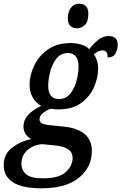

<svg xmlns="http://www.w3.org/2000/svg" viewBox="-67 -779 657 1039"><path d="M158 240Q290 240 360 183Q430 126 430 38Q430 -75 286 -93L198 -102Q177 -104 162 -110.5Q147 -117 147 -133Q147 -153 168 -169Q189 -185 209 -191Q224 -187 248 -187Q325 -187 372.5 -222Q420 -257 442 -308Q464 -359 464 -406Q464 -432 457.5 -451.5Q451 -471 441 -486Q451 -493 462 -499.5Q473 -506 487 -506Q517 -506 515 -468Q547 -468 558.5 -491Q570 -514 570 -536Q570 -584 521 -584Q490 -584 464 -563Q438 -542 416 -513Q399 -530 372 -538Q345 -546 316 -546Q240 -546 190.5 -510Q141 -474 117 -422Q93 -370 93 -322Q93 -280 110.5 -251Q128 -222 156 -206Q60 -160 60 -96Q60 -70 72 -53Q84 -36 102 -26Q45 -15 -1 19.5Q-47 54 -47 116Q-47 174 2.5 207Q52 240 158 240ZM252 -243Q194 -243 194 -315Q194 -349 204.5 -390.5Q215 -432 238.5 -462Q262 -492 300 -492Q358 -492 358 -418Q358 -384 347.5 -343Q337 -302 313.5 -272.5Q290 -243 252 -243ZM167 186Q99 186 74 163.5Q49 141 49 107Q49 64 79.5 35Q110 6 160 1L231 8Q326 17 326 75Q326 118 289 152Q252 186 167 186ZM351 -626Q372 -626 391.5 -643Q411 -660 411 -705Q411 -759 360 -759Q333 -759 316.5 -736.5Q300 -714 300 -680Q300 -626 351 -626Z"/></svg>

Font: Noto Serif SemiCondensed Semi
Style: Italic
Weight: 600
Width: 4
Italic angle: -12°
Designer: Monotype Design Team
Foundry: Monotype Imaging Inc.
Version: Version 1.901